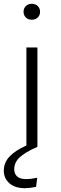

<svg xmlns="http://www.w3.org/2000/svg" viewBox="-34 -773 321 1011"><path d="M177 -711Q177 -693 165 -681Q153 -669 133 -669Q114 -669 102 -681Q90 -693 90 -711Q90 -729 102 -741Q114 -753 133 -753Q153 -753 165 -741Q177 -729 177 -711ZM105 -523H163V0Q96 30 68.5 56.5Q41 83 41 118Q41 142 56 156Q71 170 103 170Q130 170 162 163L156 211Q121 218 98 218Q45 218 15.5 192Q-14 166 -14 126Q-14 84 15.5 52Q45 20 105 -7Z"/></svg>

Font: Fira Sans Light
Style: Regular
Weight: 300
Designer: bBox Type GmbH & Carrois Corporate GbR & Edenspiekermann AG
Foundry: bBox Type GmbH & Carrois Corporate GbR & Edenspiekermann AG
Version: Version 4.301